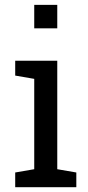

<svg xmlns="http://www.w3.org/2000/svg" viewBox="-20 -782 369 802"><path d="M43.5 -61.5 123 -75.2V-452.6L43.5 -466.3V-528.3H219.2V-75.2L298.8 -61.5V0H43.5ZM219.2 -663.6H123V-761.7H219.2Z"/></svg>

Font: TypoPRO Roboto Slab
Style: Regular
Weight: 400
Designer: Google
Version: Version 1.100263; 2013; ttfautohint (v0.94.20-1c74) -l 8 -r 